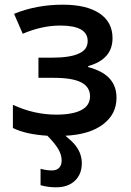

<svg xmlns="http://www.w3.org/2000/svg" viewBox="-20 -570 559 819"><path d="M259 9Q287 32 300 48Q313 64 321 83Q329 105 329 126Q329 173 299.5 201Q270 229 219 229Q185 229 153 220V150Q178 157 202 157Q221 157 232 146Q243 135 243 114Q243 90 228 65Q213 40 182 9Q89 3 35 -24V-123Q125 -81 220 -81Q290 -81 327 -100.5Q364 -120 364 -159Q364 -199 326.5 -218.5Q289 -238 210 -238H144V-324H201Q280 -324 317 -342Q354 -358 354 -395Q354 -461 237 -461Q159 -461 77 -426L40 -511Q135 -550 248 -550Q349 -550 404.5 -513Q460 -476 460 -407Q460 -317 356 -288V-284Q419 -267 448 -234.5Q477 -202 477 -153Q477 -83 419.5 -39.5Q362 4 259 9Z"/></svg>

Font: OpenSansMMV
Style: Semibold
Weight: 600
Designer: Steve Matteson
Foundry: Ascender Corporation
Version: Version 6.000